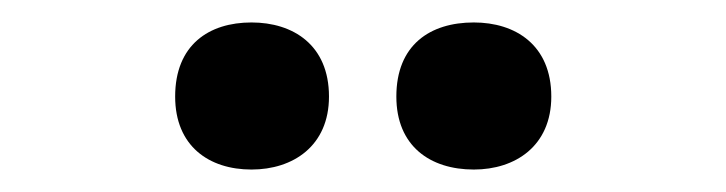

<svg xmlns="http://www.w3.org/2000/svg" viewBox="-20 -772 647 171"><path d="M136 -686C136 -642 166 -621 204 -621C241 -621 273 -642 273 -686C273 -732 241 -752 204 -752C166 -752 136 -732 136 -686ZM333 -686C333 -642 363 -621 402 -621C439 -621 471 -642 471 -686C471 -732 439 -752 402 -752C363 -752 333 -732 333 -686Z"/></svg>

Font: Noto Sans Gujarati
Style: Bold
Weight: 700
Designer: Jelle Bosma - Monotype Design Team, Universal Thirst
Foundry: Monotype Imaging Inc.
Version: Version 2.106